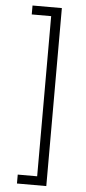

<svg xmlns="http://www.w3.org/2000/svg" viewBox="-60 -794 431 965"><g transform="rotate(5 155.5 -311.0)"><path d="M64 -760H212V138H64V93H162V-715H64Z"/></g></svg>

Font: IBM Plex Sans Light
Style: Regular
Weight: 300
Designer: Mike Abbink, Paul van der Laan, Pieter van Rosmalen
Foundry: Bold Monday
Version: Version 3.201